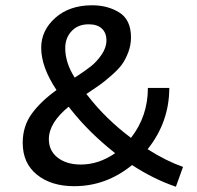

<svg xmlns="http://www.w3.org/2000/svg" viewBox="-20 -700 745 727"><path d="M673 -68 646 7Q563 -21 480 -75Q382 5 261 5Q174 5 120 -38.5Q66 -82 66 -159Q66 -222 100 -269Q134 -316 194 -359Q136 -446 136 -519Q136 -585 189.5 -632.5Q243 -680 329 -680Q388 -680 432 -652.5Q476 -625 476 -558Q476 -529 465.5 -501.5Q455 -474 441.5 -455.5Q428 -437 401 -413.5Q374 -390 357 -378Q340 -366 307 -344L312 -338Q381 -249 476 -178Q540 -260 540 -367H621Q621 -238 539 -135Q608 -91 673 -68ZM227 -518Q227 -462 263 -406Q303 -432 325 -449.5Q347 -467 365 -493.5Q383 -520 383 -547Q383 -576 365.5 -592Q348 -608 316 -608Q275 -608 251 -582Q227 -556 227 -518ZM286 -77Q354 -77 416 -120Q317 -198 247 -287L240 -296Q165 -235 165 -173Q165 -129 198.5 -103Q232 -77 286 -77Z"/></svg>

Font: EauTest Semibold
Style: Regular
Weight: 600
Designer: Christian Thalmann (Catharsis Fonts)
Version: Version 0.001;PS 000.001;hotconv 1.0.88;makeotf.lib2.5.64775